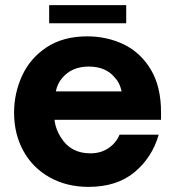

<svg xmlns="http://www.w3.org/2000/svg" viewBox="-20 -718 684 750"><path d="M35 -278Q35 -354 66.5 -422.5Q98 -491 162.5 -533.5Q227 -576 321 -576Q398 -576 463.5 -544.5Q529 -513 569 -446.5Q609 -380 609 -280V-250H193Q195 -231 202 -212.5Q209 -194 218 -181Q256 -119 333 -119Q374 -119 404 -139.5Q434 -160 447 -192H600Q574 -102 505 -45Q436 12 326 12Q240 12 173.5 -25.5Q107 -63 71 -129Q35 -195 35 -278ZM455 -361Q448 -394 431 -412Q395 -458 327 -458Q259 -458 222 -412Q205 -393 198 -361ZM473 -627H172V-698H473Z"/></svg>

Font: Open Sauce One ExtraBold
Style: Regular
Weight: 800
Designer: Alfredo Marco Pradil
Foundry: Creative Sauce Fz LLC
Version: Version 1.477